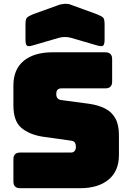

<svg xmlns="http://www.w3.org/2000/svg" viewBox="-20 -997 690 1017"><path d="M403 0H87Q51 0 51 -36V-153Q51 -189 87 -189H356Q369 -189 375.5 -197.5Q382 -206 382 -218Q382 -235 375.5 -243Q369 -251 356 -252L206 -273Q136 -284 93.5 -319.5Q51 -355 51 -439V-544Q51 -630 106 -675Q161 -720 258 -720H538Q574 -720 574 -684V-565Q574 -529 538 -529H305Q278 -529 278 -499Q278 -470 305 -467L454 -447Q501 -440 536 -422.5Q571 -405 590.5 -371Q610 -337 610 -281V-176Q610 -91 555 -45.5Q500 0 403 0ZM293 -797 156 -757Q131 -749 123 -755Q115 -761 115 -788V-869Q115 -896 123.5 -904Q132 -912 156 -922L284 -968Q293 -972 303.5 -974Q314 -976 323 -977Q332 -977 340 -976Q348 -975 355 -972L492 -922Q518 -912 526 -904Q534 -896 534 -869V-788Q534 -761 526 -755Q518 -749 492 -757L355 -797Q324 -805 293 -797Z"/></svg>

Font: Bungee Spice
Style: Regular
Weight: 400
Designer: David Jonathan Ross
Foundry: David Jonathan Ross
Version: Version 2.000